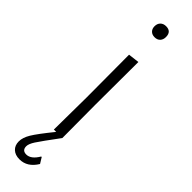

<svg xmlns="http://www.w3.org/2000/svg" viewBox="-292 -636 816 816"><g transform="rotate(45 116.5 -227.5)"><path d="M117 -648Q149 -648 149 -615Q149 -599 140 -589.5Q131 -580 115 -580Q100 -580 91 -589Q82 -598 82 -613Q82 -629 91.5 -638.5Q101 -648 117 -648ZM90 0 92 -195 91 -451 141 -457 140 -198 141 0Q86 74 71.5 96.5Q57 119 57 133Q57 158 82 158Q110 158 133 119H136L152 145Q123 193 76 193Q50 193 35 179Q20 165 20 141Q20 118 36.5 90.5Q53 63 104 0Z"/></g></svg>

Font: Alegreya Sans Light
Style: Regular
Weight: 300
Designer: Juan Pablo del Peral
Foundry: Huerta Tipografica
Version: Version 2.007